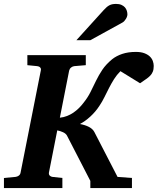

<svg xmlns="http://www.w3.org/2000/svg" viewBox="-37 -949 796 969"><path d="M738.8 -616.2Q738.8 -598.6 734.1 -587.2Q729.5 -575.7 720.7 -566.7Q711.9 -557.6 699.2 -549.1Q686.5 -540.5 669.9 -528.8L570.8 -589.8Q552.2 -571.3 538.6 -549.6Q524.9 -527.8 513.2 -504.9L490.2 -459Q479 -436 464.8 -415Q445.3 -384.8 418.5 -360.4Q391.6 -335.9 366.2 -323.2Q392.6 -318.4 411.6 -308.6Q430.7 -298.8 439 -283.2L556.2 -56.2L628.9 -50.8V0H418.9V-36.1L300.8 -265.1Q294.9 -275.4 281 -281.7Q267.1 -288.1 252 -291L210 -78.1Q208.5 -68.4 214.1 -62.7Q219.7 -57.1 228 -56.2L277.8 -50.8V0H-17.1V-50.8L41 -56.2Q50.3 -57.1 57.9 -62.7Q65.4 -68.4 66.9 -78.1L168.9 -592.8Q171.4 -602.5 165.8 -608.4Q160.2 -614.3 150.9 -615.2L101.1 -620.1V-670.9H396V-620.1L337.9 -615.2Q329.6 -614.3 322 -608.4Q314.5 -602.5 312 -592.8L265.1 -355Q284.7 -356.9 301.8 -363.8Q318.8 -370.6 333.5 -380.6Q348.1 -390.6 360.8 -403.1Q373.5 -415.5 383.8 -429.2Q406.2 -457 420.2 -485.4Q434.1 -513.7 447.8 -541.7Q461.4 -569.8 479.5 -596.9Q497.6 -624 528.8 -649.9Q550.3 -667 580.1 -677Q609.9 -687 648.9 -687Q674.3 -687 691.7 -680.4Q709 -673.8 719.5 -663.6Q730 -653.3 734.4 -640.6Q738.8 -627.9 738.8 -616.2ZM606 -876.5Q606 -871.6 604 -865.5Q602.1 -859.4 598.4 -853.5Q594.7 -847.7 590.1 -842.5Q585.4 -837.4 579.6 -834.5L418.9 -746.1H348.6L485.8 -897.5Q494.1 -906.7 501.2 -912.8Q508.3 -918.9 515.6 -922.6Q522.9 -926.3 530.8 -927.7Q538.6 -929.2 548.8 -929.2Q564.9 -929.2 575.9 -924.3Q586.9 -919.4 593.5 -911.9Q600.1 -904.3 603 -894.8Q606 -885.3 606 -876.5Z"/></svg>

Font: Charis SIL CyrE
Style: Bold Italic
Weight: 700
Italic angle: -11°
Foundry: SIL International
Version: Version 5.000